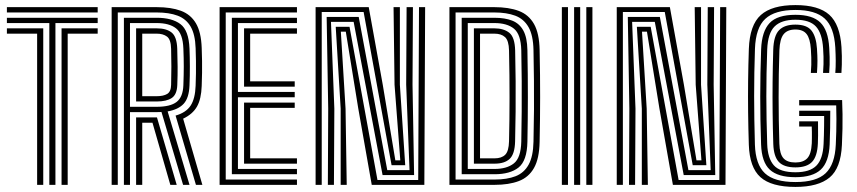

<svg xmlns="http://www.w3.org/2000/svg" viewBox="-20 -724 3356 752"><path d="M173.2 0V-633.7H7V-654.4H362.6V-633.7H197.1V0ZM125.4 0V-592.2H7V-613H149.4V0ZM221.1 0V-613H362.6V-592.2H245.1V0ZM7 -675.2V-696H362.6V-675.2Z M417.3 0V-696H593.8Q649.7 -696 688.2 -681.9Q726.7 -667.7 747.3 -632.9Q767.9 -598.1 770 -536.3Q771.1 -508.3 771.4 -485.3Q771.7 -462.2 771.4 -439.1Q771.2 -416 770 -387.6Q768.3 -336.3 751.6 -306.7Q734.8 -277 697.3 -259.2L772.6 0H747.4L667.7 -271.3Q708.6 -282.9 726.6 -310.3Q744.5 -337.7 746.2 -388.4Q747.2 -413.1 747.5 -436.9Q747.8 -460.7 747.5 -485Q747.2 -509.4 746.2 -535.5Q744.4 -589.1 726.8 -619.6Q709.1 -650 675.8 -662.6Q642.6 -675.2 593.8 -675.2H441.3V0ZM513.1 0V-264.1H566.7Q573.7 -264.1 580.8 -264.1Q587.9 -264.1 594.8 -264.1L672.1 0H647.1L577.2 -243.3Q574.7 -243.3 572.4 -243.3Q570 -243.3 567.5 -243.3H537.1V0ZM465.3 0V-654.4H593.8Q653.4 -654.4 686.4 -629.8Q719.4 -605.2 722.2 -533.9Q723.5 -501.1 723.6 -464.1Q723.8 -427 722.2 -389.2Q720.3 -340.5 699.5 -317.7Q678.7 -295 636.6 -287.6L722.3 0H697.1L612.4 -285.5Q607.8 -285.1 603 -285Q598.2 -284.9 593.6 -284.9H489.1V0ZM489.1 -305.7H593.6Q647.1 -305.7 671.8 -324.8Q696.5 -343.9 698.2 -390Q699.7 -430.4 699.8 -463.3Q699.8 -496.3 698.2 -533.9Q696.1 -592.1 669.6 -612.9Q643.1 -633.7 593.8 -633.7H489.1ZM513.1 -326.5V-613H593.8Q631.4 -613 652.1 -596.7Q672.7 -580.3 674.2 -533.3Q675.5 -493.7 675.7 -462Q675.9 -430.2 674.4 -391Q673 -353.6 652.6 -340.1Q632.1 -326.5 593.6 -326.5ZM537.1 -347.2H593.6Q620 -347.2 634.8 -356.1Q649.6 -365 650.2 -391.5Q651.3 -432.6 651.2 -463.1Q651.1 -493.6 650.2 -532.5Q649.5 -569.1 634.1 -580.7Q618.6 -592.2 593.8 -592.2H537.1Z M840.1 0V-696H1143.1V-675.2H864.1V-20.8H1143.1V0ZM935.9 -83V-322.2H1134.3V-301.5H959.8V-103.8H1143.1V-83ZM888.1 -41.6V-654.4H1143.1V-633.7H911.9V-363.8H1134.3V-343H911.9V-62.3H1143.1V-41.6ZM935.9 -384.5V-613H1143.1V-592.2H959.8V-405.4H1134.3V-384.5Z M1216.1 0V-696H1424.2L1479.1 -392.3L1528.4 -96.1H1547.8L1525.3 -392.2L1521.4 -696H1546.2V-392.2L1567.1 -76.9H1513.7L1404.2 -676.9H1240.1V0ZM1264.1 0 1265.5 -298.3 1259.4 -657.6H1385L1496.8 -57.7H1584L1570.9 -392.2L1572.5 -696H1597.3L1595.7 -392.2L1601.9 -38.4H1478.4L1365.1 -638.3H1276.3L1289.5 -298.3L1287.9 0ZM1314.3 0V-298.3L1294.9 -619.1H1349L1458.4 -19.1H1618L1621.1 -696H1645.1L1642 0H1436L1382.9 -300.9L1334.4 -599.9H1315L1333.4 -298.3L1338 0Z M1740.3 0V-696H1916.2Q1972.7 -696 2011.8 -681.3Q2050.8 -666.6 2071.5 -630.1Q2092.2 -593.7 2093.5 -528.6Q2094.7 -476.1 2095.1 -430.7Q2095.5 -385.3 2095.5 -343.1Q2095.5 -300.8 2095 -258.1Q2094.5 -215.4 2093.5 -168.2Q2092.2 -102.6 2071.5 -66.1Q2050.8 -29.5 2012 -14.8Q1973.2 0 1917.1 0ZM1764.3 -20.8H1917.1Q1965.8 -20.8 1999.3 -33.8Q2032.8 -46.9 2050.5 -79.2Q2068.3 -111.4 2069.5 -168.8Q2071.1 -237.6 2071.5 -295.4Q2071.9 -353.2 2071.3 -409Q2070.8 -464.9 2069.5 -527.8Q2068.3 -585.9 2050 -617.9Q2031.7 -650 1997.9 -662.6Q1964.1 -675.2 1916.2 -675.2H1764.3ZM1788.3 -41.6V-654.4H1916.2Q1957.9 -654.4 1986.4 -643.1Q2014.8 -631.8 2029.8 -604.2Q2044.8 -576.6 2045.7 -527.8Q2046.7 -478.4 2047.1 -432.8Q2047.5 -387.1 2047.5 -343.5Q2047.5 -300 2047 -256.7Q2046.5 -213.5 2045.7 -169Q2044.2 -94.1 2010.9 -67.8Q1977.6 -41.6 1917.1 -41.6ZM1812.1 -62.3H1917.1Q1965.2 -62.3 1992.7 -84.1Q2020.2 -105.8 2021.7 -169.6Q2022.9 -227.6 2023.3 -286.6Q2023.8 -345.5 2023.4 -405.7Q2023 -465.8 2021.7 -527Q2020.2 -589.3 1993.2 -611.5Q1966.2 -633.7 1916.2 -633.7H1812.1ZM1836.1 -83V-613H1916.2Q1952.7 -613 1974.5 -595.8Q1996.4 -578.6 1997.7 -525.8Q1999.2 -465 1999.6 -405.6Q1999.9 -346.1 1999.5 -287.6Q1999 -229 1997.5 -170.4Q1996.2 -120.5 1976.2 -101.7Q1956.2 -83 1917.1 -83ZM1860.1 -103.8H1917.1Q1944.3 -103.8 1958.6 -117.8Q1972.8 -131.8 1973.7 -170.6Q1974.7 -214.9 1975.2 -256.7Q1975.7 -298.5 1975.7 -340.9Q1975.7 -383.2 1975.3 -428.8Q1975 -474.4 1973.7 -526.2Q1972.8 -565.2 1958 -578.7Q1943.2 -592.2 1916.2 -592.2H1860.1Z M2276.4 0V-696H2300.3V0ZM2180.6 0V-696H2204.6V0ZM2228.6 0V-696H2252.4V0Z M2395.6 0V-696H2603.7L2658.6 -392.3L2707.9 -96.1H2727.3L2704.8 -392.2L2700.9 -696H2725.7V-392.2L2746.6 -76.9H2693.2L2583.7 -676.9H2419.6V0ZM2443.6 0 2445 -298.3 2438.9 -657.6H2564.5L2676.3 -57.7H2763.5L2750.4 -392.2L2752 -696H2776.8L2775.2 -392.2L2781.4 -38.4H2657.9L2544.6 -638.3H2455.8L2469 -298.3L2467.4 0ZM2493.8 0V-298.3L2474.4 -619.1H2528.5L2637.9 -19.1H2797.5L2800.6 -696H2824.6L2821.5 0H2615.5L2562.4 -300.9L2513.9 -599.9H2494.5L2512.9 -298.3L2517.5 0Z M3095.4 8.1Q3001.2 8.1 2958.5 -30Q2915.8 -68.1 2912.9 -157.1Q2910.8 -223.3 2910.1 -284.7Q2909.4 -346.1 2910.1 -407Q2910.8 -468 2913 -532.7Q2916.4 -626.3 2959.9 -665.2Q3003.3 -704.1 3095.4 -704.1Q3185.8 -704.1 3228 -666.2Q3270.1 -628.3 3275.8 -539.7Q3277 -522.4 3277.2 -504.9Q3277.5 -487.4 3277.1 -470.7Q3276.8 -453.9 3275.6 -438.4H3251.6Q3253.4 -460.3 3253.3 -485.7Q3253.1 -511.1 3251.6 -538Q3246.9 -617.5 3210.2 -651.3Q3173.5 -685 3095.4 -685Q3014.9 -685 2977.4 -650.2Q2939.8 -615.5 2936.9 -532.4Q2935.3 -485.2 2934.5 -439.2Q2933.7 -393.1 2933.7 -347.3Q2933.7 -301.4 2934.5 -254.4Q2935.3 -207.4 2936.7 -157.9Q2939.2 -79.3 2976.1 -45.2Q3013 -11 3095.4 -11Q3177.4 -11 3213.7 -45.5Q3250.1 -80 3253.5 -157.7Q3254.8 -184.3 3255.4 -208.5Q3256 -232.8 3256 -257.8Q3256 -282.8 3255.1 -311.2H3110.1V-332H3278.3Q3279.5 -304.5 3279.9 -276.8Q3280.2 -249.2 3279.7 -219.7Q3279.2 -190.1 3277.5 -156.1Q3273.3 -65.3 3229.1 -28.6Q3184.9 8.1 3095.4 8.1ZM3095.4 -30Q3026.8 -30 2995 -59.5Q2963.2 -89.1 2960.9 -158.5Q2959.3 -207.4 2958.4 -253.9Q2957.5 -300.5 2957.6 -346Q2957.6 -391.5 2958.5 -437.4Q2959.4 -483.3 2961.1 -531.2Q2963.8 -601.3 2994.2 -633.7Q3024.5 -666 3095.4 -666Q3162.3 -666 3193 -635.9Q3223.8 -605.9 3227.8 -536.7Q3229 -516.4 3229.4 -500.9Q3229.7 -485.4 3229.4 -470.8Q3229 -456.2 3227.6 -438.4H3203.6Q3205 -457.5 3205.4 -472.6Q3205.7 -487.6 3205.4 -502.3Q3205 -517.1 3203.8 -535.1Q3200.1 -593.6 3175.8 -620.1Q3151.5 -646.7 3095.4 -646.7Q3040.2 -646.7 3013.8 -620.3Q2987.4 -594 2984.9 -530.4Q2983.1 -481.8 2982.3 -436.5Q2981.4 -391.2 2981.5 -346.7Q2981.6 -302.1 2982.4 -255.8Q2983.3 -209.6 2984.9 -159.3Q2986.8 -104 3010.8 -76.6Q3034.8 -49.3 3095.4 -49.3Q3151.9 -49.3 3177.4 -75.1Q3203 -100.9 3205.7 -160.1Q3206.6 -177.1 3207 -195.2Q3207.4 -213.3 3207.7 -231.9Q3208.1 -250.6 3207.9 -269.6H3110.1V-290.4H3231.9Q3232 -257.4 3231.4 -223.1Q3230.8 -188.8 3229.5 -158.4Q3226.5 -89.4 3194.7 -59.7Q3162.9 -30 3095.4 -30ZM3095.4 -68.4Q3050.6 -68.4 3030.5 -89.6Q3010.4 -110.9 3008.7 -159.9Q3006.7 -224.3 3006.1 -283.9Q3005.4 -343.4 3006 -403.3Q3006.6 -463.2 3008.5 -528.6Q3010.2 -584 3031.4 -605.8Q3052.6 -627.6 3095.4 -627.6Q3140.3 -627.6 3158.5 -604Q3176.8 -580.4 3179.8 -533.6Q3181.7 -505.4 3181.7 -485.9Q3181.7 -466.4 3179.8 -438.4H3155.8Q3157.2 -456 3157.6 -470.4Q3157.9 -484.7 3157.5 -499.2Q3157.1 -513.8 3155.9 -531.8Q3153.1 -572.8 3139.2 -590.6Q3125.4 -608.4 3095.4 -608.4Q3063.9 -608.4 3049.1 -589.8Q3034.4 -571.2 3032.7 -528Q3031.1 -479.7 3030.3 -434Q3029.6 -388.2 3029.6 -343.4Q3029.6 -298.6 3030.3 -253.5Q3031.1 -208.4 3032.5 -161.1Q3033.7 -121.1 3048.5 -104.3Q3063.3 -87.6 3095.4 -87.6Q3126.4 -87.6 3141.9 -104.2Q3157.4 -120.7 3159.5 -162.9Q3159.8 -170.7 3159.9 -182.9Q3160.1 -195 3159.9 -207.5Q3159.8 -219.9 3159.3 -228.3H3110.1V-248.8H3183.9Q3184.4 -215.1 3184.1 -193.6Q3183.8 -172.1 3183.3 -161.7Q3181 -111.4 3160.5 -89.9Q3139.9 -68.4 3095.4 -68.4Z"/></svg>

Font: Big Shoulders Inline Text SC Thin
Style: Regular
Weight: 100
Designer: Patric King
Foundry: XO Type Co
Version: Version 2.002